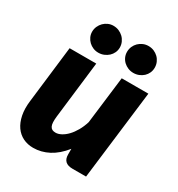

<svg xmlns="http://www.w3.org/2000/svg" viewBox="-174 -843 899 967"><g transform="rotate(30 275.5 -359.5)"><path d="M24.5 0ZM224.5 -518.5 185.5 -189.5Q183 -168.5 183.8 -154Q184.5 -139.5 189 -130.8Q193.5 -122 201.2 -118.2Q209 -114.5 220.5 -114.5Q236 -114.5 253.2 -123.8Q270.5 -133 286.5 -149.8Q302.5 -166.5 316.2 -190.5Q330 -214.5 339 -244L372.5 -518.5H527.5L464.5 0H385.5Q330.5 0 330.5 -51V-84Q293 -37 250 -14.5Q207 8 160.5 8Q128 8 101.5 -5Q75 -18 57.2 -43.2Q39.5 -68.5 32 -105.2Q24.5 -142 30.5 -189.5L69.5 -518.5ZM287 -647.5Q287 -631.5 280.5 -617.5Q274 -603.5 262.8 -593.2Q251.5 -583 236.8 -577Q222 -571 205 -571Q189 -571 174.8 -577Q160.5 -583 149.8 -593.2Q139 -603.5 132.5 -617.5Q126 -631.5 126 -647.5Q126 -664 132.5 -678.5Q139 -693 149.8 -703.8Q160.5 -714.5 174.8 -720.8Q189 -727 205 -727Q222 -727 236.8 -720.8Q251.5 -714.5 262.8 -703.8Q274 -693 280.5 -678.5Q287 -664 287 -647.5ZM490 -647.5Q490 -631.5 483.8 -617.5Q477.5 -603.5 466.5 -593.2Q455.5 -583 440.8 -577Q426 -571 409 -571Q392.5 -571 378 -577Q363.5 -583 352.5 -593.2Q341.5 -603.5 335.2 -617.5Q329 -631.5 329 -647.5Q329 -664 335.2 -678.5Q341.5 -693 352.5 -703.8Q363.5 -714.5 378 -720.8Q392.5 -727 409 -727Q426 -727 440.8 -720.8Q455.5 -714.5 466.5 -703.8Q477.5 -693 483.8 -678.5Q490 -664 490 -647.5Z"/></g></svg>

Font: Lato Black
Style: Italic
Weight: 900
Italic angle: -7°
Designer: Lukasz Dziedzic
Foundry: tyPoland Lukasz Dziedzic
Version: Version 2.007; 2014-02-27